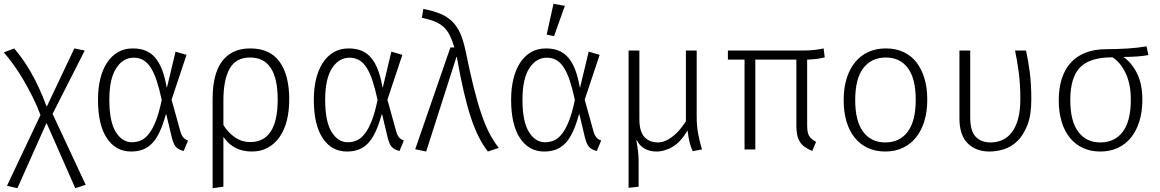

<svg xmlns="http://www.w3.org/2000/svg" viewBox="-20 -790 6131 1015"><path d="M228 -228 373 -534 428 -523 258 -188 433 187 378 205 227 -138H225L72 205L17 192L194 -182Q177 -228 154 -274.5Q131 -321 105.5 -364.5Q80 -408 53 -446Q26 -484 0 -513L55 -534Q78 -507 100.5 -475.5Q123 -444 144 -407Q165 -370 185.5 -326Q206 -282 226 -228Z M857 -186Q842 -132 824.5 -94Q807 -56 785 -33Q763 -10 735.5 0.5Q708 11 673 11Q592 11 545 -59.5Q498 -130 498 -263Q498 -323 510 -372.5Q522 -422 545.5 -458Q569 -494 603 -514Q637 -534 682 -534Q723 -534 752.5 -521Q782 -508 803 -482Q824 -456 838 -418Q852 -380 861 -329H863L908 -517L966 -500L887 -263L933 -97Q939 -75 948.5 -64Q958 -53 974 -47L951 8Q931 4 915 -8.5Q899 -21 889 -60L859 -186ZM687 -485Q630 -485 594 -429Q558 -373 558 -263Q558 -147 592 -92.5Q626 -38 677 -38Q702 -38 724.5 -47.5Q747 -57 767 -82.5Q787 -108 804 -151Q821 -194 835 -262Q822 -322 808 -364Q794 -406 776.5 -433Q759 -460 737 -472.5Q715 -485 687 -485Z M1104 -269Q1104 -330 1115.5 -379Q1127 -428 1151.5 -462.5Q1176 -497 1213.5 -515.5Q1251 -534 1303 -534Q1407 -534 1458 -463.5Q1509 -393 1509 -264Q1509 -202 1496 -151.5Q1483 -101 1457.5 -65Q1432 -29 1395.5 -9Q1359 11 1311 11Q1265 11 1227.5 -7Q1190 -25 1161 -66V197L1104 205ZM1161 -129Q1185 -90 1221.5 -64.5Q1258 -39 1302 -39Q1448 -39 1448 -264Q1448 -486 1302 -486Q1227 -486 1194 -427Q1161 -368 1161 -260Z M1998 -186Q1983 -132 1965.5 -94Q1948 -56 1926 -33Q1904 -10 1876.5 0.5Q1849 11 1814 11Q1733 11 1686 -59.5Q1639 -130 1639 -263Q1639 -323 1651 -372.5Q1663 -422 1686.5 -458Q1710 -494 1744 -514Q1778 -534 1823 -534Q1864 -534 1893.5 -521Q1923 -508 1944 -482Q1965 -456 1979 -418Q1993 -380 2002 -329H2004L2049 -517L2107 -500L2028 -263L2074 -97Q2080 -75 2089.5 -64Q2099 -53 2115 -47L2092 8Q2072 4 2056 -8.5Q2040 -21 2030 -60L2000 -186ZM1828 -485Q1771 -485 1735 -429Q1699 -373 1699 -263Q1699 -147 1733 -92.5Q1767 -38 1818 -38Q1843 -38 1865.5 -47.5Q1888 -57 1908 -82.5Q1928 -108 1945 -151Q1962 -194 1976 -262Q1963 -322 1949 -364Q1935 -406 1917.5 -433Q1900 -460 1878 -472.5Q1856 -485 1828 -485Z M2175 -1 2361 -539H2382Q2371 -576 2358 -602.5Q2345 -629 2325.5 -647Q2306 -665 2278 -676.5Q2250 -688 2210 -696L2218 -743Q2267 -733 2303.5 -719Q2340 -705 2367 -680Q2394 -655 2411.5 -617Q2429 -579 2441 -522Q2464 -409 2484.5 -327Q2505 -245 2525.5 -185.5Q2546 -126 2568 -84Q2590 -42 2617 -8L2559 11Q2533 -23 2511.5 -65Q2490 -107 2470.5 -165Q2451 -223 2432.5 -302Q2414 -381 2395 -489H2393L2233 11Z M3041 -186Q3026 -132 3008.5 -94Q2991 -56 2969 -33Q2947 -10 2919.5 0.5Q2892 11 2857 11Q2776 11 2729 -59.5Q2682 -130 2682 -263Q2682 -323 2694 -372.5Q2706 -422 2729.5 -458Q2753 -494 2787 -514Q2821 -534 2866 -534Q2907 -534 2936.5 -521Q2966 -508 2987 -482Q3008 -456 3022 -418Q3036 -380 3045 -329H3047L3092 -517L3150 -500L3071 -263L3117 -97Q3123 -75 3132.5 -64Q3142 -53 3158 -47L3135 8Q3115 4 3099 -8.5Q3083 -21 3073 -60L3043 -186ZM2871 -485Q2814 -485 2778 -429Q2742 -373 2742 -263Q2742 -147 2776 -92.5Q2810 -38 2861 -38Q2886 -38 2908.5 -47.5Q2931 -57 2951 -82.5Q2971 -108 2988 -151Q3005 -194 3019 -262Q3006 -322 2992 -364Q2978 -406 2960.5 -433Q2943 -460 2921 -472.5Q2899 -485 2871 -485ZM2870 -607 2906 -770 2966 -759 2909 -599Z M3663 -523V-174Q3663 -122 3671.5 -79Q3680 -36 3691 0L3642 9Q3631 -14 3625 -39.5Q3619 -65 3615 -100Q3578 -39 3536 -14Q3494 11 3450 11Q3416 11 3389 -3.5Q3362 -18 3347 -48L3344 -47Q3349 -21 3352.5 6Q3356 33 3356 62V197L3303 203V-523H3360V-161Q3360 -94 3387 -65.5Q3414 -37 3457 -37Q3479 -37 3500 -46.5Q3521 -56 3540 -71.5Q3559 -87 3575.5 -107Q3592 -127 3606 -149V-523Z M4230 -523Q4260 -523 4285.5 -526Q4311 -529 4334 -534L4340 -487Q4301 -476 4247 -475V-128Q4247 -108 4249.5 -94Q4252 -80 4258 -70.5Q4264 -61 4273 -54Q4282 -47 4294 -40L4274 8Q4252 -1 4236 -12Q4220 -23 4210 -38Q4200 -53 4195 -73.5Q4190 -94 4190 -122V-475H3973V0H3916V-475H3828V-523Z M4440 -261Q4440 -324 4455.5 -374.5Q4471 -425 4500 -460.5Q4529 -496 4570 -515Q4611 -534 4663 -534Q4714 -534 4755 -515.5Q4796 -497 4824 -461.5Q4852 -426 4867 -376Q4882 -326 4882 -263Q4882 -200 4866.5 -149.5Q4851 -99 4822.5 -63.5Q4794 -28 4753 -8.5Q4712 11 4660 11Q4608 11 4567.5 -8Q4527 -27 4498.5 -62Q4470 -97 4455 -147.5Q4440 -198 4440 -261ZM4663 -486Q4587 -486 4544 -430Q4501 -374 4501 -261Q4501 -150 4543 -93.5Q4585 -37 4660 -37Q4736 -37 4778.5 -93.5Q4821 -150 4821 -263Q4821 -374 4779.5 -430Q4738 -486 4663 -486Z M5404 -523Q5415 -474 5423.5 -411Q5432 -348 5432 -263Q5432 -181 5411 -128Q5390 -75 5358 -44Q5326 -13 5287 -1Q5248 11 5211 11Q5139 11 5095.5 -32.5Q5052 -76 5052 -164V-523H5109V-171Q5109 -97 5138 -67Q5167 -37 5216 -37Q5250 -37 5279 -50Q5308 -63 5329 -90.5Q5350 -118 5362 -161.5Q5374 -205 5374 -266Q5374 -345 5365.5 -408Q5357 -471 5346 -523Z M5577 -261Q5577 -322 5592.5 -372Q5608 -422 5639 -457Q5670 -492 5717.5 -511Q5765 -530 5830 -530Q5883 -530 5939.5 -533.5Q5996 -537 6041 -545L6051 -499Q6026 -494 5991.5 -491.5Q5957 -489 5919 -489Q5964 -457 5991.5 -401Q6019 -345 6019 -263Q6019 -200 6003.5 -149.5Q5988 -99 5959.5 -63.5Q5931 -28 5890 -8.5Q5849 11 5797 11Q5745 11 5704.5 -8Q5664 -27 5635.5 -62Q5607 -97 5592 -147.5Q5577 -198 5577 -261ZM5861 -487Q5741 -487 5689.5 -433.5Q5638 -380 5638 -261Q5638 -150 5680 -93.5Q5722 -37 5797 -37Q5873 -37 5915.5 -93.5Q5958 -150 5958 -263Q5958 -346 5930.5 -403.5Q5903 -461 5861 -487Z"/></svg>

Font: Jldddboxgfspflltxgxzjzlszac
Style: Regular
Weight: 300
Designer: Carrois Corporate & Edenspiekermann
Foundry: Carrois Corporate GbR & Edenspiekermann AG
Version: Version 2.001